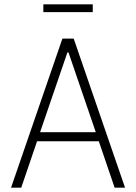

<svg xmlns="http://www.w3.org/2000/svg" viewBox="-20 -866 629 886"><path d="M31 0 268 -688H320L557 0H509L436 -214H151L78 0ZM165 -256H422L296 -624H291ZM180 -810V-846H408V-810Z"/></svg>

Font: Saira SemiCondensed ExtraLight
Style: Regular
Weight: 250
Width: 4
Designer: Hector Gatti with collaboration of the Omnibus-Type team
Foundry: Omnibus-Type
Version: Version 1.101